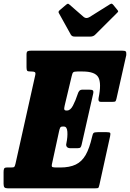

<svg xmlns="http://www.w3.org/2000/svg" viewBox="-56 -1026 709 1046"><path d="M265.5 -309.5 227.5 -134.5Q223.5 -118 229.8 -115.8Q236 -113.5 253.5 -113.5H272Q323 -113.5 356.5 -129.5Q390 -145.5 410.8 -182Q431.5 -218.5 445.5 -280Q449 -296.5 453.5 -301.2Q458 -306 477 -306H525Q540.5 -306 543.8 -302.2Q547 -298.5 544 -284.5L486 -21Q482.5 -6 480 -3Q477.5 0 461.5 0H-13Q-26.5 0 -31.5 -5Q-36.5 -10 -36.5 -24.5V-88.5Q-36.5 -101.5 -33.5 -107.5Q-30.5 -113.5 -18 -113.5H1.5Q18 -113.5 21.5 -116.5Q25 -119.5 28.5 -134.5L136 -616.5Q139 -629.5 133.8 -633Q128.5 -636.5 114.5 -636.5H110.5Q95 -636.5 91.8 -641Q88.5 -645.5 88.5 -660V-729Q88.5 -744 94.8 -747Q101 -750 115 -750H609Q625.5 -750 629.2 -745.5Q633 -741 632 -726L579 -490.5Q576 -477 572.8 -474Q569.5 -471 554.5 -471H495.5Q484 -471 481.8 -476.8Q479.5 -482.5 481 -491.5Q497.5 -571.5 480.2 -604Q463 -636.5 394 -636.5H365.5Q348 -636.5 343 -632Q338 -627.5 334.5 -611L296.5 -451.5Q292.5 -435 294.5 -429.5Q296.5 -424 305 -424H309.5Q327.5 -424 341.5 -450.8Q355.5 -477.5 367.5 -514Q370.5 -524.5 376.2 -531Q382 -537.5 393 -537.5H430.5Q445.5 -537.5 450 -533.2Q454.5 -529 451.5 -515L389 -239Q386.5 -227.5 382.5 -223Q378.5 -218.5 365 -218.5H328.5Q314 -218.5 308.2 -226Q302.5 -233.5 305.5 -244.5Q313 -280.5 311 -308.5Q309 -336.5 292.5 -336.5H284.5Q275 -336.5 271.8 -330.2Q268.5 -324 265.5 -309.5ZM330 -837 264.5 -955Q259.5 -963.5 270.5 -971.5L304.5 -1000.5Q312 -1006 314.5 -1005.8Q317 -1005.5 323 -1000.5L400 -933.5Q414 -922 432.5 -933.5L542.5 -1002.5Q550 -1007 553.2 -1005.8Q556.5 -1004.5 561 -999.5L583 -972.5Q588 -966.5 587.8 -963.8Q587.5 -961 580.5 -954.5L461.5 -836Q452 -826.5 433.5 -826.5H355Q343.5 -826.5 338.5 -829Q333.5 -831.5 330 -837Z"/></svg>

Font: Besley* Condensed Heavy
Style: Italic
Weight: 800
Width: 3
Italic angle: -13°
Designer: Owen Earl
Foundry: indestructible type*
Version: Version 3.000; ttfautohint (v1.8.3)